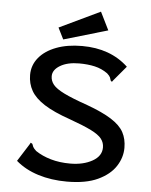

<svg xmlns="http://www.w3.org/2000/svg" viewBox="-56 -847 712 905"><g transform="rotate(5 300.0 -395.0)"><path d="M294 11Q220 11 158 -8.5Q96 -28 52 -66L104 -148L109 -157L117 -152Q119 -145 122.5 -138Q126 -131 138 -120Q169 -99 210.5 -87Q252 -75 302 -75Q364 -75 407 -99Q450 -123 450 -164Q450 -187 436 -205Q422 -223 386 -241Q350 -259 283 -283Q205 -310 160.5 -338.5Q116 -367 97 -400.5Q78 -434 78 -475Q78 -521 107 -556.5Q136 -592 188.5 -612Q241 -632 311 -632Q445 -632 529 -553L471 -484L465 -476L459 -481Q457 -489 454 -496Q451 -503 439 -514Q411 -534 378 -541.5Q345 -549 304 -549Q249 -549 214.5 -528.5Q180 -508 180 -478Q180 -456 194.5 -438Q209 -420 247.5 -401Q286 -382 358 -357Q432 -330 474.5 -303Q517 -276 534 -244.5Q551 -213 551 -171Q551 -125 524 -83.5Q497 -42 440.5 -15.5Q384 11 294 11ZM219 -655 192 -709 385 -801 427 -716Z"/></g></svg>

Font: Inconsolata Expanded SemiBold
Style: Regular
Weight: 600
Width: 7
Monospace: yes
Designer: Raph Levien, Cyreal, Brenton Simpson
Foundry: Raph Levien, Cyreal, Google
Version: Version 3.001; ttfautohint (v1.8.2.53-6de2)